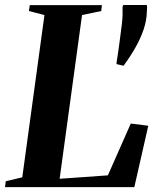

<svg xmlns="http://www.w3.org/2000/svg" viewBox="-36 -764 641 784"><path d="M-15.5 0 -12.5 -24 55 -40 145.5 -702.5 82 -719 85.5 -743H380L377.5 -719L299 -702.5L207.5 -34L404.5 -48L498 -259.5L569.5 -250.5L512.5 0ZM468.5 -495.5 441 -502 439.5 -505.5Q447 -552 452.2 -592.8Q457.5 -633.5 462 -668.5Q464 -687 464.5 -704.8Q465 -722.5 464.5 -736.5L467.5 -743.5H563.5Q565 -736 564.5 -731.8Q564 -727.5 563.5 -713Q562.5 -679.5 550.5 -643.8Q538.5 -608 517.5 -570.8Q496.5 -533.5 468.5 -495.5Z"/></svg>

Font: Merriweather 120pt
Style: Bold Italic
Weight: 700
Italic angle: -7.8°
Version: Version 2.101